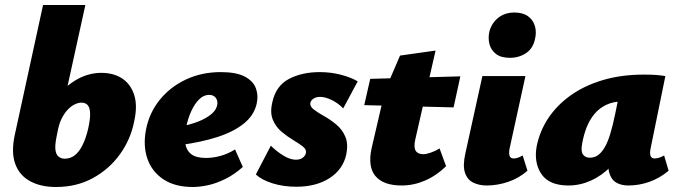

<svg xmlns="http://www.w3.org/2000/svg" viewBox="-20 -731 2710 767"><path d="M204 16Q143 16 100.5 -7Q58 -30 41 -76Q24 -122 39 -192L152 -711H321L250 -388Q271 -405 292.5 -416.5Q314 -428 337.5 -434Q361 -440 384 -440Q434 -440 468 -417.5Q502 -395 516 -352Q530 -309 516 -246Q502 -174 459 -114.5Q416 -55 351 -19.5Q286 16 204 16ZM206 -185Q199 -151 201.5 -132Q204 -113 214.5 -105Q225 -97 238 -97Q261 -97 278.5 -110.5Q296 -124 309.5 -151Q323 -178 332 -216Q340 -252 340 -275Q340 -298 331.5 -309.5Q323 -321 305 -321Q294 -321 280.5 -315Q267 -309 254 -296.5Q241 -284 229.5 -263.5Q218 -243 212 -215Z M750 16Q679 16 633 -14.5Q587 -45 569 -96.5Q551 -148 563 -212Q576 -280 618 -332Q660 -384 723 -413.5Q786 -443 862 -443Q924 -443 958 -425Q992 -407 1002.5 -377.5Q1013 -348 1005 -315Q994 -269 953 -236.5Q912 -204 848 -183.5Q784 -163 703 -152L686 -223Q720 -228 755.5 -239.5Q791 -251 816.5 -269Q842 -287 847 -309Q850 -320 847 -330Q844 -340 836 -346Q828 -352 815 -352Q794 -352 776 -334.5Q758 -317 744.5 -288Q731 -259 723 -221Q716 -186 720 -158.5Q724 -131 743.5 -115.5Q763 -100 803 -100Q830 -100 860 -108Q890 -116 919 -134L950 -64Q915 -33 879 -15.5Q843 2 810.5 9Q778 16 750 16Z M1164 15Q1112 15 1069 1.5Q1026 -12 1002 -34L1062 -149Q1085 -126 1112 -109.5Q1139 -93 1162 -93Q1179 -93 1189.5 -101Q1200 -109 1202 -120Q1205 -134 1189.5 -146Q1174 -158 1150.5 -172Q1127 -186 1104.5 -205Q1082 -224 1070 -252.5Q1058 -281 1068 -323Q1082 -388 1134 -415.5Q1186 -443 1258 -443Q1301 -443 1341.5 -432.5Q1382 -422 1409 -406L1351 -298Q1331 -319 1305 -331.5Q1279 -344 1259 -344Q1243 -344 1232.5 -337Q1222 -330 1220 -321Q1217 -306 1233.5 -293.5Q1250 -281 1275 -267Q1300 -253 1323.5 -233.5Q1347 -214 1359.5 -185Q1372 -156 1363 -113Q1350 -54 1296.5 -19.5Q1243 15 1164 15Z M1585 10Q1511 10 1479.5 -28Q1448 -66 1465 -141L1518 -369L1578 -509L1720 -529L1639 -174Q1632 -143 1640.5 -129Q1649 -115 1671 -115Q1683 -115 1701.5 -121.5Q1720 -128 1736 -138L1762 -67Q1723 -29 1677.5 -9.5Q1632 10 1585 10ZM1435 -311 1459 -416 1819 -426 1792 -302Z M1924 10Q1894 10 1870.5 -1.5Q1847 -13 1837.5 -41Q1828 -69 1839 -118L1907 -427H2079L2016 -139Q2012 -120 2015.5 -109Q2019 -98 2032 -98Q2039 -98 2047.5 -100.5Q2056 -103 2068 -110L2087 -49Q2053 -19 2010 -4.5Q1967 10 1924 10ZM2017 -500Q1982 -500 1962 -515Q1942 -530 1935.5 -554Q1929 -578 1935 -605Q1944 -639 1970.5 -660Q1997 -681 2035 -681Q2069 -681 2089.5 -666Q2110 -651 2117 -626.5Q2124 -602 2117 -574Q2109 -537 2081 -518.5Q2053 -500 2017 -500Z M2251 10Q2174 10 2143 -35.5Q2112 -81 2124 -147Q2136 -207 2170 -258.5Q2204 -310 2259 -349.5Q2314 -389 2388 -411Q2462 -433 2552 -433Q2582 -433 2601.5 -431.5Q2621 -430 2638 -427L2579 -138Q2571 -98 2595 -98Q2602 -98 2611.5 -100.5Q2621 -103 2633 -110L2651 -49Q2615 -19 2574 -4.5Q2533 10 2490 10Q2462 10 2442 -1.5Q2422 -13 2414 -40.5Q2406 -68 2415 -117L2442 -249L2528 -277Q2513 -210 2485.5 -157Q2458 -104 2421 -66.5Q2384 -29 2340.5 -9.5Q2297 10 2251 10ZM2336 -101Q2354 -101 2368 -110.5Q2382 -120 2394.5 -140.5Q2407 -161 2417.5 -195Q2428 -229 2438 -278L2458 -377L2516 -320Q2504 -324 2493 -325Q2482 -326 2470 -326Q2431 -326 2402.5 -312.5Q2374 -299 2354.5 -275.5Q2335 -252 2323 -221Q2311 -190 2305 -154Q2300 -125 2309.5 -113Q2319 -101 2336 -101Z"/></svg>

Font: Ysabeau Black
Style: Italic
Weight: 900
Italic angle: -12°
Version: Version 2.000;gftools[0.9.27.dev2+g8671c4b]